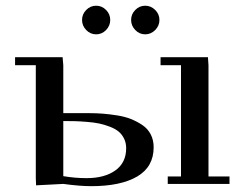

<svg xmlns="http://www.w3.org/2000/svg" viewBox="-20 -637 835 665"><path d="M32.2 -411.1V-439H196.8L199.2 -411.1V-245.1H288.1Q313 -245.1 335.2 -243.4Q357.4 -241.7 384.5 -237.5Q411.6 -233.4 433.1 -224.9Q454.6 -216.3 473.1 -203.9Q491.7 -191.4 502 -171.6Q512.2 -151.9 512.2 -127Q512.2 -59.1 455.1 -25.6Q397.9 7.8 295.9 7.8Q256.8 7.8 199.2 0L105 4.9L104 -20V-411.1ZM199.2 -26.9Q239.7 -20 279.8 -20Q341.8 -20 379.4 -46.6Q417 -73.2 417 -124Q417 -142.6 409.4 -157.5Q401.9 -172.4 390.1 -181.9Q378.4 -191.4 359.6 -198.5Q340.8 -205.6 323.5 -209.2Q306.2 -212.9 281.7 -214.8Q257.3 -216.8 240.2 -217.3Q223.1 -217.8 199.2 -217.8ZM278.6 -533Q264.2 -547.9 264.2 -567.9Q264.2 -587.9 278.6 -602.5Q293 -617.2 313 -617.2Q333 -617.2 347.4 -602.5Q361.8 -587.9 361.8 -567.9Q361.8 -547.9 347.4 -533Q333 -518.1 313 -518.1Q293 -518.1 278.6 -533ZM448.5 -533Q434.1 -547.9 434.1 -567.9Q434.1 -587.9 448.5 -602.5Q462.9 -617.2 482.9 -617.2Q502.9 -617.2 517.6 -602.5Q532.2 -587.9 532.2 -567.9Q532.2 -547.9 517.6 -533Q502.9 -518.1 482.9 -518.1Q462.9 -518.1 448.5 -533ZM536.1 -411.1V-439H700.2L702.1 -411.1V-25.9H774.9V0H561V-25.9H606.9V-411.1Z"/></svg>

Font: Dehuti
Style: Bold
Weight: 700
Version: Version 1.2